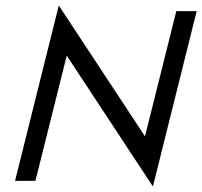

<svg xmlns="http://www.w3.org/2000/svg" viewBox="-20 -666 744 707"><path d="M543.1 20.8 225.7 -461.1 110.4 0H35.4L196.5 -645.8L513.9 -163.9L629.2 -625H704.2Z"/></svg>

Font: Afacad
Style: Italic
Weight: 400
Italic angle: -14°
Designer: Kristian Moeller
Foundry: Dicotype
Version: Version 1.000